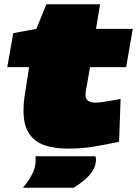

<svg xmlns="http://www.w3.org/2000/svg" viewBox="-20 -685 642 898"><path d="M544 -222 537 -22Q472 -8 417 1Q362 10 297 10Q234 10 187.5 -6Q141 -22 115.5 -61Q90 -100 90 -167Q90 -185 91.5 -205Q93 -225 97 -247L116 -371H14L42 -530L150 -550L197 -665H448L429 -550H601L570 -371H401L381 -256Q380 -252 380 -248Q380 -244 380 -240Q380 -205 428 -205Q449 -205 475 -210Q501 -215 544 -222ZM146 46H426Q429 53 429 61Q429 90 413 114.5Q397 139 373 158.5Q349 178 325 193H87Q110 167 128.5 133.5Q147 100 147 63Q147 58 146.5 54Q146 50 146 46Z"/></svg>

Font: Georama ExtraExtended Black
Style: Italic
Weight: 900
Width: 8
Italic angle: -9°
Designer: Jean-Baptiste Levee
Foundry: Production Type
Version: Version 1.000